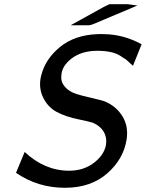

<svg xmlns="http://www.w3.org/2000/svg" viewBox="-20 -873 692 911"><path d="M315 -753 474 -841 499 -853H509H586L632 -847Q600 -833 566.5 -819Q533 -805 513.5 -797Q494 -789 474.5 -780.5Q455 -772 444.5 -767.5Q434 -763 424.5 -759.5Q415 -756 409.5 -754.5Q404 -753 401 -753ZM56 -53 97 -152Q192 -63 308 -63Q375 -63 423 -98.5Q471 -134 482 -181Q488 -213 477 -238Q463 -271 422 -290H423Q396 -298 356 -306Q291 -319 248 -342.5Q205 -366 183 -414Q162 -460 175 -513Q194 -592 264 -649.5Q334 -707 442 -711Q458 -712 473 -711Q566 -710 652 -663L611 -561Q609 -562 600 -570.5Q591 -579 589 -581L576 -592Q570 -596 563 -600Q556 -604 551 -608Q514 -632 442 -632Q368 -632 320.5 -596Q273 -560 271 -514Q268 -484 288 -461Q308 -438 343 -427Q360 -421 414 -408.5Q468 -396 479 -391Q531 -369 560.5 -322Q590 -275 581 -213Q567 -119 489 -50.5Q411 18 288 18Q159 18 56 -53Z"/></svg>

Font: Coval
Style: Italic
Weight: 400
Foundry: Context Ltd
Version: Version 001.000